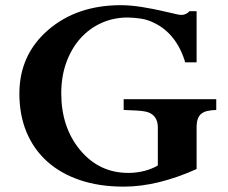

<svg xmlns="http://www.w3.org/2000/svg" viewBox="-20 -694 867 730"><path d="M802.2 -316.9V-275.9Q782.2 -275.4 768.1 -272Q753.9 -268.6 744.9 -261Q735.8 -253.4 731.7 -241Q727.5 -228.5 727.5 -209.5V-51.3Q654.8 -18.6 585.2 -1.5Q515.6 15.6 450.2 15.6Q357.4 15.6 283.9 -9.3Q210.4 -34.2 159.2 -80.3Q107.9 -126.5 80.8 -191.7Q53.7 -256.8 53.7 -337.9Q53.7 -485.4 163.1 -580.1Q272.5 -674.3 439.5 -674.3Q474.6 -674.3 518.8 -667.5Q563 -660.6 612.3 -648.9Q629.9 -645 646.2 -641.1Q662.6 -637.2 668.5 -637.2Q678.7 -637.2 686.5 -640.9Q694.3 -644.5 700.2 -651.4H727.5V-457H684.1Q668.5 -510.3 638.2 -548.8Q607.9 -587.4 564 -607.9Q541.5 -619.1 516.8 -623Q492.2 -627 465.8 -627.4Q411.1 -627.4 364.7 -606.2Q318.4 -585 284.7 -546.9Q251 -508.8 231.9 -455.8Q212.9 -402.8 212.9 -338.9Q212.9 -210 284.7 -123.5Q356.9 -36.6 467.8 -36.6Q500 -36.6 529.1 -44.2Q558.1 -51.8 580.1 -64.9V-209.5Q580.1 -234.4 568.4 -249.5Q556.6 -264.6 534.7 -269.5Q522 -272.5 500 -273.7Q478 -274.9 450.2 -275.9V-316.9Z"/></svg>

Font: XB Niloofar
Style: Bold
Weight: 700
Designer: Behnam
Foundry: Irmug
Version: Version 7.201 2008